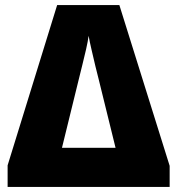

<svg xmlns="http://www.w3.org/2000/svg" viewBox="-20 -736 698 756"><path d="M10 0V-85L205 -716H450L648 -83V0ZM224 -154H435L369 -422Q363 -444 355.5 -476Q348 -508 340.5 -540Q333 -572 329 -595Q326 -573 319 -542Q312 -511 304 -479.5Q296 -448 290 -423Z"/></svg>

Font: Noto Sans SemiCondensed Black
Style: Regular
Weight: 900
Width: 4
Designer: Monotype Design Team
Foundry: Monotype Imaging Inc.
Version: Version 2.013; ttfautohint (v1.8.4.7-5d5b)